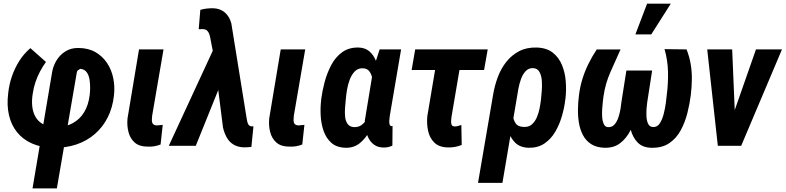

<svg xmlns="http://www.w3.org/2000/svg" viewBox="-20 -799 4305 1052"><path d="M158.2 233.4 263.7 -392.6Q268.6 -431.6 287.6 -464.6Q306.6 -497.6 338.1 -517.3Q369.6 -537.1 411.1 -536.1Q464.4 -535.6 503.2 -513.2Q542 -490.7 566.7 -453.6Q591.3 -416.5 600.6 -370.6Q609.9 -324.7 604.5 -276.9Q597.2 -209 570.1 -155.5Q543 -102.1 499.5 -64.5Q456.1 -26.9 398.9 -7.6Q341.8 11.7 274.4 10.7Q206.5 9.8 156 -12.5Q105.5 -34.7 73.5 -74.5Q41.5 -114.3 29.1 -168.5Q16.6 -222.7 24.9 -288.1Q29.8 -335 44.9 -379.6Q60.1 -424.3 85.2 -464.4Q110.4 -504.4 146.5 -535.2L231.9 -459.5Q213.4 -434.1 198.7 -406.2Q184.1 -378.4 174.1 -348.4Q164.1 -318.4 159.7 -287.6Q153.3 -251.5 156.5 -218.5Q159.7 -185.5 173.8 -159.9Q188 -134.3 214.8 -119.1Q241.7 -104 283.2 -103Q337.4 -102.1 377.7 -123.8Q418 -145.5 441.4 -184.8Q464.8 -224.1 471.2 -276.9Q473.6 -293.9 473.9 -317.1Q474.1 -340.3 470.5 -363.5Q466.8 -386.7 455.1 -403.1Q443.4 -419.4 420.4 -421.9Q409.2 -416 405.3 -412.4Q401.4 -408.7 399.9 -396.5L291.5 233.4Z M741.7 -528.3H876L813.5 -164.1Q812 -151.4 812 -139.9Q812 -128.4 817.6 -120.6Q823.2 -112.8 838.9 -111.8Q847.7 -112.3 855.5 -113.3Q863.3 -114.3 871.6 -114.7L859.9 -7.3Q842.8 -0.5 825.2 2.4Q807.6 5.4 789.6 4.4Q743.7 4.4 718.5 -17.6Q693.4 -39.6 684.1 -75Q674.8 -110.4 678.7 -150.4Z M1186.5 -332 1052.7 0H904.8L1155.8 -542.5L1248 -540.5ZM1146.5 -753.9Q1166.5 -753.4 1182.9 -747.6Q1199.2 -741.7 1212.2 -730.5Q1225.1 -719.2 1233.9 -704.1Q1242.7 -689 1247.6 -670.4L1330.1 -158.7Q1332 -149.9 1333.7 -138.4Q1335.4 -127 1340.3 -117.9Q1345.2 -108.9 1356 -106.9Q1359.4 -106.4 1362.8 -106.9Q1366.2 -107.4 1368.7 -106.9L1357.4 5.9Q1346.2 7.3 1335.4 7.8Q1324.7 8.3 1314 8.3Q1281.7 6.8 1258.8 -7.3Q1235.8 -21.5 1222.2 -46.1Q1208.5 -70.8 1201.7 -101.1L1154.3 -476.6L1130.9 -597.2Q1128.9 -607.4 1124.8 -616.7Q1120.6 -626 1113.8 -632.1Q1106.9 -638.2 1095.2 -639.2Q1088.9 -639.6 1082 -639.2Q1075.2 -638.7 1068.8 -638.7L1077.6 -745.1Q1094.7 -750 1112.1 -752Q1129.4 -753.9 1146.5 -753.9Z M1518.1 -528.3H1652.3L1589.8 -164.1Q1588.4 -151.4 1588.4 -139.9Q1588.4 -128.4 1594 -120.6Q1599.6 -112.8 1615.2 -111.8Q1624 -112.3 1631.8 -113.3Q1639.6 -114.3 1647.9 -114.7L1636.2 -7.3Q1619.1 -0.5 1601.6 2.4Q1584 5.4 1565.9 4.4Q1520 4.4 1494.9 -17.6Q1469.7 -39.6 1460.4 -75Q1451.2 -110.4 1455.1 -150.4Z M1739.3 -247.1 1740.2 -257.3Q1745.6 -299.3 1758.5 -348.6Q1771.5 -397.9 1794.7 -442.1Q1817.9 -486.3 1855.2 -513.2Q1892.6 -540 1945.8 -538.6Q1981.9 -537.1 2004.6 -517.1Q2027.3 -497.1 2039.8 -465.6Q2052.2 -434.1 2056.9 -397.7Q2061.5 -361.3 2061.5 -326.9Q2061.5 -292.5 2060.1 -267.6L2058.6 -250Q2052.2 -214.8 2039.8 -169.7Q2027.3 -124.5 2005.9 -83Q1984.4 -41.5 1951.7 -14.9Q1918.9 11.7 1874 10.7Q1824.2 9.3 1795.4 -16.6Q1766.6 -42.5 1752.9 -82Q1739.3 -121.6 1737.1 -165.5Q1734.9 -209.5 1739.3 -247.1ZM1875 -257.8 1874 -247.6Q1872.6 -231.4 1870.6 -207.8Q1868.7 -184.1 1870.8 -160.4Q1873 -136.7 1884.3 -120.4Q1895.5 -104 1919.9 -102.5Q1945.3 -101.6 1962.9 -115.5Q1980.5 -129.4 1991.9 -150.9Q2003.4 -172.4 2010 -196.5Q2016.6 -220.7 2020 -240.7L2023.4 -274.9Q2024.9 -289.6 2024.9 -314.2Q2024.9 -338.9 2021 -364Q2017.1 -389.2 2005.1 -406.5Q1993.2 -423.8 1969.7 -424.8Q1941.9 -426.3 1924.1 -408Q1906.2 -389.6 1896 -362.1Q1885.7 -334.5 1881.1 -305.7Q1876.5 -276.9 1875 -257.8ZM2060.1 -528.3H2177.7L2116.7 -170.4Q2116.2 -165.5 2114.7 -156Q2113.3 -146.5 2112.8 -135.3Q2112.3 -124 2115 -116.5Q2117.7 -108.9 2125 -107.9Q2127 -107.4 2128.2 -107.9Q2129.4 -108.4 2130.9 -108.9L2129.9 -1Q2118.2 4.4 2105.7 7.1Q2093.3 9.8 2080.6 9.3Q2051.3 8.8 2031.5 -4.9Q2011.7 -18.6 2000.2 -40.3Q1988.8 -62 1983.4 -87.9Q1978 -113.8 1979 -138.7L2025.9 -422.9Z M2652.3 -528.3 2632.3 -415.5H2235.4L2254.9 -528.3ZM2382.8 -528.3H2516.6L2454.1 -160.2Q2453.1 -152.3 2451.9 -139.9Q2450.7 -127.4 2453.6 -117.4Q2456.5 -107.4 2469.2 -106.4Q2478.5 -105.5 2488.5 -108.4Q2498.5 -111.3 2507.8 -114.3L2509.8 -4.9Q2491.2 2.9 2472.4 6.1Q2453.6 9.3 2434.1 8.8Q2385.7 7.8 2359.9 -17.6Q2334 -43 2325.7 -81.5Q2317.4 -120.1 2321.3 -162.1Z M2599.1 203.1 2682.1 -281.7Q2689.9 -328.6 2707 -375.2Q2724.1 -421.9 2753.4 -459.2Q2782.7 -496.6 2824 -518.3Q2865.2 -540 2919.9 -538.6Q2975.1 -537.1 3008.5 -510.7Q3042 -484.4 3059.1 -442.9Q3076.2 -401.4 3079.8 -353.8Q3083.5 -306.2 3078.6 -261.7L3077.1 -251Q3072.3 -210 3059.1 -163.8Q3045.9 -117.7 3022.5 -77.4Q2999 -37.1 2962.9 -12.7Q2926.8 11.7 2875.5 10.7Q2828.6 8.8 2802.2 -17.8Q2775.9 -44.4 2763.9 -85Q2752 -125.5 2748.8 -168.7Q2745.6 -211.9 2744.6 -245.6Q2752 -242.2 2759.5 -238.5Q2767.1 -234.9 2774.2 -231.4Q2781.2 -228 2789.6 -224.6Q2787.1 -200.7 2789.3 -172.6Q2791.5 -144.5 2804.7 -124.3Q2817.9 -104 2850.1 -103.5Q2877 -102.1 2894 -117.2Q2911.1 -132.3 2921.4 -156Q2931.6 -179.7 2936.5 -205.3Q2941.4 -231 2943.8 -251.5L2944.8 -261.7Q2946.3 -275.4 2948.5 -302.5Q2950.7 -329.6 2948.7 -357.2Q2946.8 -384.8 2935.8 -404.8Q2924.8 -424.8 2900.4 -425.8Q2876 -426.3 2859.9 -408.9Q2843.8 -391.6 2834.5 -365.5Q2825.2 -339.4 2820.3 -312.7Q2815.4 -286.1 2813 -269.5L2732.9 203.1Z M3621.1 -529.8 3741.7 -528.3Q3757.3 -489.7 3764.4 -447.8Q3771.5 -405.8 3770.8 -363.3Q3770 -320.8 3765.1 -278.8Q3759.3 -231.9 3746.6 -180.9Q3733.9 -129.9 3710 -85.4Q3686 -41 3646.7 -14.4Q3607.4 12.2 3548.3 10.7Q3500 9.3 3473.4 -18.6Q3446.8 -46.4 3436 -87.9Q3425.3 -129.4 3424.8 -173.6Q3424.3 -217.8 3428.7 -252.9L3455.1 -412.6H3553.2L3526.4 -239.7Q3524.9 -230 3522.9 -208.3Q3521 -186.5 3522 -162.4Q3522.9 -138.2 3531 -121.1Q3539.1 -104 3557.6 -103Q3581.1 -101.6 3595 -123Q3608.9 -144.5 3616.7 -175.3Q3624.5 -206.1 3628.2 -234.9Q3631.8 -263.7 3633.3 -279.3Q3641.6 -341.3 3640.1 -405Q3638.7 -468.8 3621.1 -529.8ZM3249.5 -527.8H3379.9Q3352.1 -466.3 3324.5 -403.8Q3296.9 -341.3 3287.1 -273.9Q3285.6 -265.1 3283.4 -245.8Q3281.2 -226.6 3279.5 -202.9Q3277.8 -179.2 3279.5 -156.7Q3281.2 -134.3 3288.6 -118.9Q3295.9 -103.5 3310.1 -102.5Q3332.5 -100.6 3346.4 -116.2Q3360.4 -131.8 3368.2 -155.5Q3376 -179.2 3379.9 -202.6Q3383.8 -226.1 3384.8 -239.7L3412.1 -412.6H3510.3L3483.9 -252.9Q3477.5 -213.9 3465.8 -168Q3454.1 -122.1 3432.6 -81.1Q3411.1 -40 3377.4 -14.2Q3343.8 11.7 3293 10.7Q3248 9.3 3219.2 -9.3Q3190.4 -27.8 3174.3 -58.3Q3158.2 -88.9 3152.1 -125.7Q3146 -162.6 3146.7 -201.2Q3147.5 -239.7 3151.9 -273.9Q3157.2 -320.3 3170.4 -363.8Q3183.6 -407.2 3203.9 -448.5Q3224.1 -489.7 3249.5 -527.8ZM3461.4 -610.4 3525.4 -778.8H3655.3L3548.3 -610.4Z M3976.1 -111.3 4122.1 -528.3H4264.6L4041 0H3955.6ZM3991.7 -528.3 4009.8 -98.6 3995.6 0H3913.1L3855 -528.3Z"/></svg>

Font: Roboto Condensed
Style: Bold Italic
Weight: 700
Italic angle: -12°
Designer: Christian Robertson
Foundry: Google
Version: Version 3.0